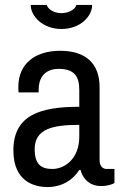

<svg xmlns="http://www.w3.org/2000/svg" viewBox="-20 -743 496 775"><path d="M352 -723H288C286 -709 262 -690 228 -690C194 -690 172 -709 169 -723H104C104 -678 152 -626 228 -626C305 -626 352 -678 352 -723ZM223 -538C124 -538 54 -488 54 -392C54 -383 54 -376 55 -370H136V-382C136 -422 155 -465 217 -465C284 -465 300 -430 300 -380V-312C147 -312 34 -281 34 -136C34 -9 120 12 172 12C227 12 273 -14 300 -57H305C315 -18 345 8 388 8C414 8 433 1 442 -4V-61H410C396 -61 382 -71 382 -96V-391C382 -484 329 -538 223 -538ZM300 -239V-191C300 -104 243 -61 191 -61C145 -61 120 -81 120 -141C120 -223 193 -239 300 -239Z"/></svg>

Font: Archivo Narrow
Style: Regular
Weight: 400
Designer: Hector Gatti
Foundry: Omnibus-Type
Version: Version 1.003;PS 001.003;hotconv 1.0.70;makeotf.lib2.5.58329